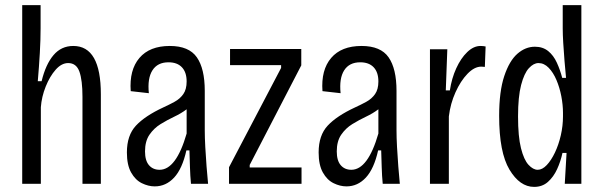

<svg xmlns="http://www.w3.org/2000/svg" viewBox="-20 -720 2364 752"><path d="M67 0V-700H139V-610Q139 -565 136 -512.5Q133 -460 128 -402H143Q159 -468 189.5 -504Q220 -540 267 -540Q375 -540 375 -351V0H303V-341Q303 -406 291 -439.5Q279 -473 247 -473Q221 -473 198 -447Q175 -421 159 -381Q143 -341 140 -300V0Z M586 10Q561 10 535.5 -2.5Q510 -15 493.5 -44.5Q477 -74 477 -123Q477 -190 512.5 -228Q548 -266 619 -299Q643 -310 664 -321.5Q685 -333 698 -351.5Q711 -370 711 -401Q711 -437 692.5 -456.5Q674 -476 640 -476Q597 -476 577 -444.5Q557 -413 563 -355L492 -363Q486 -446 526 -493Q566 -540 645 -540Q720 -540 751 -495.5Q782 -451 782 -364V-209Q782 -182 784 -144.5Q786 -107 789 -68.5Q792 -30 795 0H728Q725 -31 724 -65.5Q723 -100 722 -131H710Q694 -59 662 -24.5Q630 10 586 10ZM605 -55Q670 -55 711 -197V-292Q690 -276 662.5 -263Q635 -250 609 -234Q583 -218 565.5 -192.5Q548 -167 548 -127Q548 -91 563.5 -73Q579 -55 605 -55Z M877 0V-65L1081 -454V-465H881V-528H1160V-464L958 -74V-64H1161V0Z M1337 10Q1312 10 1286.5 -2.5Q1261 -15 1244.5 -44.5Q1228 -74 1228 -123Q1228 -190 1263.5 -228Q1299 -266 1370 -299Q1394 -310 1415 -321.5Q1436 -333 1449 -351.5Q1462 -370 1462 -401Q1462 -437 1443.5 -456.5Q1425 -476 1391 -476Q1348 -476 1328 -444.5Q1308 -413 1314 -355L1243 -363Q1237 -446 1277 -493Q1317 -540 1396 -540Q1471 -540 1502 -495.5Q1533 -451 1533 -364V-209Q1533 -182 1535 -144.5Q1537 -107 1540 -68.5Q1543 -30 1546 0H1479Q1476 -31 1475 -65.5Q1474 -100 1473 -131H1461Q1445 -59 1413 -24.5Q1381 10 1337 10ZM1356 -55Q1421 -55 1462 -197V-292Q1441 -276 1413.5 -263Q1386 -250 1360 -234Q1334 -218 1316.5 -192.5Q1299 -167 1299 -127Q1299 -91 1314.5 -73Q1330 -55 1356 -55Z M1664 0V-527H1732L1726 -366H1742Q1749 -413 1767 -452.5Q1785 -492 1810 -516Q1835 -540 1862 -540Q1867 -540 1872 -539.5Q1877 -539 1882 -538L1879 -458Q1873 -459 1865 -459Q1838 -459 1811 -431Q1784 -403 1764 -358.5Q1744 -314 1738 -264V0Z M2072 12Q2016 12 1975.5 -55.5Q1935 -123 1935 -266Q1935 -362 1955 -422Q1975 -482 2006.5 -509.5Q2038 -537 2075 -537Q2106 -537 2127 -520Q2148 -503 2161 -474.5Q2174 -446 2182 -415H2197Q2194 -445 2191 -481.5Q2188 -518 2186 -552Q2184 -586 2184 -608V-700H2257V0H2192L2199 -121H2183Q2176 -88 2162 -57.5Q2148 -27 2126 -7.5Q2104 12 2072 12ZM2086 -55Q2104 -55 2121.5 -73.5Q2139 -92 2153.5 -122.5Q2168 -153 2176.5 -190Q2185 -227 2185 -264V-278Q2185 -309 2178.5 -343Q2172 -377 2159.5 -406.5Q2147 -436 2129 -454.5Q2111 -473 2089 -473Q2070 -473 2051.5 -453Q2033 -433 2021 -387Q2009 -341 2009 -264Q2009 -185 2020.5 -139.5Q2032 -94 2050 -74.5Q2068 -55 2086 -55Z"/></svg>

Font: Bricolage Grotesque 12pt Condensed Light
Style: Regular
Weight: 300
Width: 3
Designer: Mathieu Triay
Foundry: Atelier Triay
Version: Version 1.001; ttfautohint (v1.8.4.7-5d5b);gftools[0.9.33.de